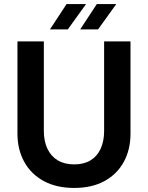

<svg xmlns="http://www.w3.org/2000/svg" viewBox="-20 -909 729 946"><path d="M346 17Q258 17 195.5 -17Q133 -51 99.5 -111.5Q66 -172 66 -251V-705H196V-263Q196 -214 213.5 -176.5Q231 -139 264.5 -119Q298 -99 346 -99Q393 -99 426 -119Q459 -139 476 -176.5Q493 -214 493 -263V-705H623V-251Q623 -172 590 -111.5Q557 -51 495 -17Q433 17 346 17ZM375 -764 457 -889H553L463 -764ZM226 -764 308 -889H404L314 -764Z"/></svg>

Font: TikTok Sans 24pt SemiBold
Style: Regular
Weight: 600
Version: Version 4.000